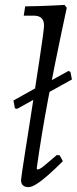

<svg xmlns="http://www.w3.org/2000/svg" viewBox="-20 -753 314 785"><path d="M153 -365 50 -308 41 -310 35 -342 153 -408V-404L260 -463L268 -459L274 -428L153 -361ZM133 -60Q141 -60 155 -71Q169 -82 212 -119L224 -118L237 -94Q203 -60 175.5 -36Q148 -12 128.5 0Q109 12 97 12Q66 12 66 -17Q66 -21 71 -55Q76 -89 84.5 -142.5Q93 -196 103 -260Q113 -324 123 -389Q133 -454 141.5 -509.5Q150 -565 155 -602.5Q160 -640 160 -649Q160 -689 118 -689H77L83 -727Q106 -727 133.5 -728Q161 -729 186.5 -730Q212 -731 228 -732Q244 -733 244 -733L253 -721Q253 -721 246.5 -691Q240 -661 229 -608.5Q218 -556 204.5 -489.5Q191 -423 177 -349Q163 -275 151 -202Q139 -129 130 -64Z"/></svg>

Font: Alegreya
Style: Italic
Weight: 400
Italic angle: -7°
Designer: Juan Pablo del Peral
Foundry: Huerta Tipografica
Version: Version 2.009